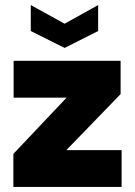

<svg xmlns="http://www.w3.org/2000/svg" viewBox="-20 -741 534 761"><path d="M369 -721V-618L236 -551L102 -618V-721L236 -647ZM458 -368 243 -146H462V0H33V-131L244 -354H34V-500H458Z"/></svg>

Font: Albert Sans Black
Style: Regular
Weight: 900
Designer: Andreas Rasmussen
Foundry: a.Foundry
Version: Version 1.025